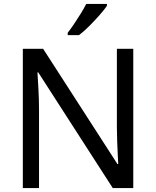

<svg xmlns="http://www.w3.org/2000/svg" viewBox="-20 -964 800 984"><path d="M663 0H558L176 -593H172Q174 -558 177 -506Q180 -454 180 -399V0H97V-714H201L582 -123H586Q585 -139 583.5 -171Q582 -203 580.5 -241Q579 -279 579 -311V-714H663ZM528 -934Q516 -916 491 -887.5Q466 -859 437.5 -830.5Q409 -802 385 -784H327V-796Q342 -815 359.5 -841Q377 -867 394 -894.5Q411 -922 422 -944H528Z"/></svg>

Font: Noto Sans
Style: Regular
Weight: 400
Designer: Monotype Design Team
Foundry: Monotype Imaging Inc.
Version: Version 2.007